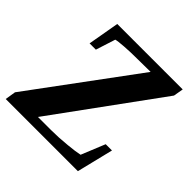

<svg xmlns="http://www.w3.org/2000/svg" viewBox="-172 -803 952 952"><g transform="rotate(45 304.0 -327.0)"><path d="M411 -603 317 -602Q270 -602 229 -599Q187 -596 174 -592L141 -489H97L126 -654H585L576 -602L174 -50H266Q318 -50 377 -56Q430 -61 456 -67L507 -192H551L504 0H-2L7 -56Z"/></g></svg>

Font: Libra Serif Modern
Style: Bold Italic
Weight: 700
Italic angle: -12°
Designer: Stefan Peev, Context Ltd
Foundry: Stefan Peev, Context Ltd
Version: Version 1.000